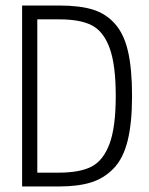

<svg xmlns="http://www.w3.org/2000/svg" viewBox="-20 -675 540 695"><path d="M60 0V-655H194Q268 -655 315.5 -640.5Q363 -626 396 -589Q429 -552 443.5 -488.5Q458 -425 458 -327.5Q458 -230 442 -165.5Q426 -101 391 -65Q356 -29 309 -14.5Q262 0 192 0ZM194 -605H115V-50H192Q269 -50 311.5 -72Q354 -94 376.5 -154.5Q399 -215 399 -327.5Q399 -440 377 -500.5Q355 -561 313 -583Q271 -605 194 -605Z"/></svg>

Font: TypoPRO Lekton
Style: Regular
Weight: 400
Monospace: yes
Designer: Paolo Mazzetti, Luciano Perondi, Raffaele Flato, Elena Papassissa, Emilio Macchia, Michela Povoleri, Tobias Seemiller, R
Version: Version 34.000